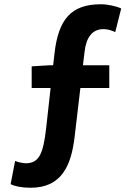

<svg xmlns="http://www.w3.org/2000/svg" viewBox="-20 -774 629 903"><path d="M124 109C270 109 315 5 331 -131L358 -360H494V-467H370L378 -532C385 -593 411 -637 466 -637C491 -637 508 -629 522 -623L550 -734C528 -745 485 -754 455 -754C314 -754 254 -683 236 -520L230 -467H212L129 -462V-360H218L197 -171C183 -46 162 -8 103 -6C85 -7 68 -10 51 -17L30 92C48 102 83 109 124 109Z"/></svg>

Font: Source Han Sans CN
Style: Bold
Weight: 700
Designer: Ryoko NISHIZUKA 西塚涼子 (kana, bopomofo & ideographs); Paul D. Hunt (Latin, Greek & Cyrillic); Sandoll Communications 산돌커뮤니
Foundry: Adobe
Version: Version 2.001;hotconv 1.0.107;makeotfexe 2.5.65593